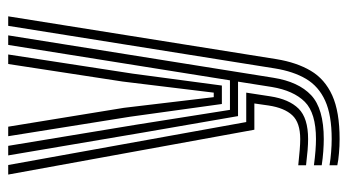

<svg xmlns="http://www.w3.org/2000/svg" viewBox="-210 -430 848 468"><g transform="rotate(-90 214.0 -196.0)"><path d="M109 207.8Q91.8 207.8 74.2 206.2Q56.8 204.8 45.2 202.2V183.2Q60.2 185.8 77.2 187.1Q94.2 188.5 109 188.5Q167.5 188.5 202.5 172.6Q237.5 156.8 255.8 125.9Q274 95 281.2 50.2L385 -600H408.2L303.8 54Q295.8 103 275.5 137.4Q255.2 171.8 215.5 189.8Q175.8 207.8 109 207.8ZM109 131Q97.5 131 82.1 129.8Q66.8 128.5 45.2 126V107Q68.5 109.5 83.2 110.6Q98 111.8 109 111.8Q149 111.8 167 92.5Q185 73.2 190.8 35L195.8 0H131.8L22.5 -600H45.8L150.5 -19.8H222.2L213.2 38.8Q206.2 84.5 183.2 107.8Q160.2 131 109 131ZM109 169.2Q96 169.2 79.1 168Q62.2 166.8 45.2 164.2V145.2Q64.8 147.8 80.9 149Q97 150.2 109 150.2Q172.5 150.2 199.9 122.9Q227.2 95.5 236 42.5L249 -39.8H165L125 -270.8L69.2 -600H92.5L144.2 -287L180.2 -59.5H252.2L338.5 -600H361.8L258.5 46.2Q248.8 107.5 216 138.4Q183.2 169.2 109 169.2ZM194.5 -79.2 163.5 -302.8 116 -600H139.2L185.2 -317.8L211.2 -99H222.2L249.2 -320.8L292 -600H315.2L268.5 -296.5L239.5 -79.2Z"/></g></svg>

Font: Big Shoulders Inline Text Thin
Style: Bold
Weight: 700
Version: Version 2.002